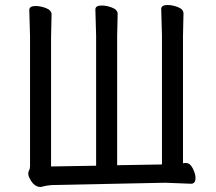

<svg xmlns="http://www.w3.org/2000/svg" viewBox="-20 -734 861 767"><path d="M143 13Q116 13 100 -19Q93 -31 93 -40Q93 -49 96.5 -54.5Q100 -60 100 -70V-588L97 -694Q97 -710 122 -710Q142 -710 164 -701.5Q186 -693 186 -676L184 -587V-69L364 -72V-590L361 -696Q361 -712 386 -712Q406 -712 428 -703.5Q450 -695 450 -678L448 -589V-74L627 -77V-592L624 -698Q624 -714 649 -714Q669 -714 691 -705.5Q713 -697 713 -680L711 -591V-82L722 -83Q739 -83 750 -61.5Q761 -40 761 -23Q761 0 743 0L640 -4L196 5Q173 5 143 13Z"/></svg>

Font: LXGW WenKai TC
Style: Bold
Weight: 700
Designer: LXGW / Fontworks Inc.
Foundry: LXGW / Fontworks Inc.
Version: Version 1.330;April 28, 2024